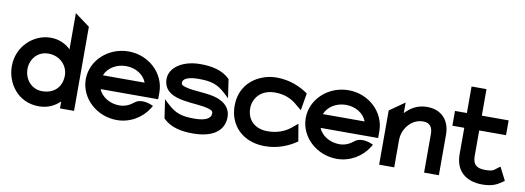

<svg xmlns="http://www.w3.org/2000/svg" viewBox="-55 -974 3568 1304"><g transform="rotate(10 1729.0 -322.5)"><path d="M16 -226C16 -109 98 11 243 11C305 11 352 -13 388 -48V0H485V-580L382 -656V-406C349 -438 304 -462 243 -462C130 -462 16 -367 16 -226ZM124 -226C124 -291 170 -353 247 -353C330 -353 382 -290 382 -226C382 -148 332 -94 247 -94C174 -94 124 -155 124 -226Z M526 -226C526 -95 642 11 781 11C872 11 953 -38 998 -111L1007 -126L991 -133C990 -133 922 -164 877 -126C850 -104 818 -90 781 -90C715 -90 658 -126 637 -177H1034V-224C1034 -356 920 -462 781 -462C642 -462 526 -357 526 -226ZM636 -272C656 -324 713 -361 781 -361C848 -361 904 -325 924 -272Z M1066 -323C1066 -237 1139 -209 1210 -198C1266 -188 1336 -188 1380 -174C1401 -168 1412 -162 1412 -146C1412 -109 1371 -90 1299 -90C1212 -90 1168 -103 1111 -156L1080 -185L1099 -56C1153 -2 1228 11 1305 11C1459 11 1519 -57 1519 -138C1519 -204 1475 -237 1426 -255C1359 -279 1263 -272 1202 -291C1181 -297 1173 -302 1173 -316C1173 -345 1214 -361 1281 -361C1368 -361 1412 -348 1469 -295L1500 -266L1481 -395C1427 -449 1352 -462 1275 -462C1152 -462 1066 -401 1066 -323Z M1553 -225C1553 -192 1558 -160 1570 -131C1603 -48 1684 11 1803 11C1892 11 1967 -22 2021 -60L2001 -179L1958 -143C1920 -113 1868 -92 1803 -92C1718 -92 1660 -142 1660 -226C1660 -245 1664 -263 1671 -279C1691 -325 1736 -360 1808 -360C1873 -360 1920 -339 1957 -308L2001 -272L2021 -391C1967 -429 1892 -462 1803 -462C1766 -462 1733 -456 1702 -443C1617 -410 1553 -336 1553 -225Z M2043 -226C2043 -95 2159 11 2298 11C2389 11 2470 -38 2515 -111L2524 -126L2508 -133C2507 -133 2439 -164 2394 -126C2367 -104 2335 -90 2298 -90C2232 -90 2175 -126 2154 -177H2551V-224C2551 -356 2437 -462 2298 -462C2159 -462 2043 -357 2043 -226ZM2153 -272C2173 -324 2230 -361 2298 -361C2365 -361 2421 -325 2441 -272Z M2589 0H2693V-186C2693 -234 2712 -272 2737 -298C2759 -322 2791 -341 2834 -341C2879 -341 2899 -313 2899 -267V0H3001V-280C3001 -374 2946 -443 2842 -443C2777 -443 2729 -413 2693 -374V-447L2589 -374Z M3033 -347H3115V-160C3117 -52 3185 11 3302 11C3374 11 3406 -10 3439 -33L3449 -40L3403 -130L3389 -120C3359 -98 3360 -90 3302 -90C3242 -90 3218 -115 3218 -171V-347H3403V-449H3218V-632H3115V-449H3033Z"/></g></svg>

Font: Charger Sport
Style: Blk
Weight: 900
Designer: Jasper
Foundry: Cannot Into Space Fonts
Version: Version 1.1